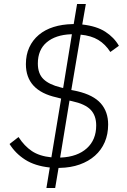

<svg xmlns="http://www.w3.org/2000/svg" viewBox="-20 -831 640 964"><path d="M230 10Q155 2 106 -29.5Q57 -61 28 -108L73 -143Q102 -98 140 -72.5Q178 -47 238 -41L287 -336L264 -342Q110 -376 110 -509Q110 -556 127 -593Q144 -630 175 -656Q206 -682 249 -695.5Q292 -709 344 -710H350L367 -811H411L393 -708Q465 -700 509 -671.5Q553 -643 577 -601L534 -570Q509 -609 473.5 -630.5Q438 -652 385 -657L338 -379L368 -373Q449 -354 486 -312Q523 -270 523 -206Q523 -157 506 -117.5Q489 -78 457 -49.5Q425 -21 380 -5Q335 11 279 12H274L257 113H213ZM170 -512Q170 -461 198.5 -433.5Q227 -406 285 -392L297 -389L341 -659H336Q259 -656 214.5 -618.5Q170 -581 170 -512ZM463 -201Q463 -251 435 -280Q407 -309 342 -323L329 -326L282 -40H287Q369 -44 416 -86.5Q463 -129 463 -201Z"/></svg>

Font: IBM Plex Mono Light
Style: Italic
Weight: 300
Italic angle: -9°
Monospace: yes
Designer: Mike Abbink, Paul van der Laan, Pieter van Rosmalen
Foundry: Bold Monday
Version: Version 2.3